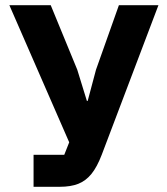

<svg xmlns="http://www.w3.org/2000/svg" viewBox="-20 -718 640 738"><path d="M109 -123H227L246 -171L16 -698H175L277 -450L314 -330H317L349 -450L437 -698H589L371 -123Q353 -76 331.5 -49.5Q310 -23 281 -11.5Q252 0 209 0H109Z"/></svg>

Font: iA Writer Mono V
Style: Regular
Weight: 400
Designer: Mike Abbink, Paul van der Laan, Pieter van Rosmalen
Foundry: Bold Monday
Version: Version 2.000